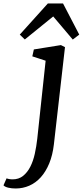

<svg xmlns="http://www.w3.org/2000/svg" viewBox="-123 -826 474 1099"><path d="M138.2 -478.5 62 -503.4 70.8 -543 225.6 -567.9 249 -556.2 185.5 0Q178.2 62.5 158.7 109.6Q139.2 156.7 110.4 188.7Q81.5 220.7 44.7 236.8Q7.8 252.9 -33.7 252.9Q-57.1 252.9 -75.9 248.3Q-94.7 243.7 -103 234.9L-85.4 194.8Q-82 196.3 -77.1 197.5Q-72.3 198.7 -67.1 199.5Q-62 200.2 -57.6 200.4Q-53.2 200.7 -51.3 200.7Q-15.6 200.7 9 180.9Q33.7 161.1 50.3 128.7Q66.9 96.2 76.2 54.2Q85.4 12.2 90.3 -31.7ZM-9.8 -627.9 150.9 -806.2H237.8L330.6 -627.9L293.5 -599.6L181.6 -731.9L19 -600.1Z"/></svg>

Font: Merriweather
Style: Italic
Weight: 400
Italic angle: -7°
Designer: Eben Sorkin ( eben@eyebytes.com )
Foundry: Eben Sorkin ( eben@eyebytes.com )
Version: Version 1.005; ttfautohint (v0.97) -l 13 -r 13 -G 200 -x 24 